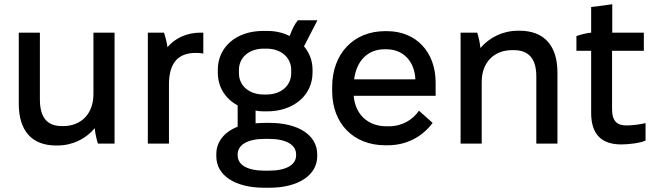

<svg xmlns="http://www.w3.org/2000/svg" viewBox="-20 -673 3074 900"><path d="M243 9H249C320 9 382 -22 424 -72C426 -49 433 -18 439 0H517V-520H418V-232C418 -139 360 -82 276 -82H270C198 -82 167 -126 167 -207V-520H68V-187C68 -61 128 9 243 9Z M673 0H772V-277C772 -376 813 -425 898 -425C909 -425 924 -424 933 -422V-520H920C856 -520 802 -495 765 -452C762 -475 755 -501 749 -520H673Z M1001 -333C1001 -265 1036 -210 1094 -179V-79C1032 -55 994 -9 994 49V60C994 150 1083 207 1218 207H1243C1377 207 1467 149 1467 59V51C1467 -40 1378 -97 1243 -97H1223C1207 -97 1192 -96 1178 -95V-155C1190 -152 1203 -151 1217 -151H1232C1356 -151 1445 -226 1445 -333V-346C1445 -389 1430 -426 1405 -456L1468 -578H1376C1360 -558 1348 -533 1338 -504C1309 -519 1273 -528 1233 -528H1213C1088 -528 1001 -453 1001 -346ZM1100 -345C1100 -405 1149 -445 1216 -445H1229C1297 -445 1345 -404 1345 -345V-330C1345 -271 1297 -230 1229 -230H1216C1149 -230 1100 -270 1100 -330ZM1094 51C1094 6 1140 -22 1221 -22H1240C1322 -22 1368 6 1368 51V55C1368 99 1323 127 1240 127H1221C1139 127 1094 100 1094 55Z M1786 8H1797C1885 8 1959 -31 2008 -97L1944 -154C1915 -113 1868 -81 1802 -81H1792C1704 -81 1645 -137 1638 -224H2022V-286C2022 -430 1930 -527 1794 -527H1785C1637 -527 1537 -421 1537 -265V-246C1537 -94 1637 8 1786 8ZM1640 -301C1651 -388 1704 -442 1782 -442H1792C1869 -442 1923 -387 1927 -302V-301Z M2139 0H2238V-289C2238 -381 2296 -438 2381 -438H2388C2462 -438 2494 -394 2494 -314V0H2593V-333C2593 -459 2531 -529 2415 -529H2409C2337 -529 2275 -498 2232 -448C2230 -471 2223 -501 2217 -520H2139Z M2892 4C2926 4 2979 -2 3006 -14V-96C2985 -90 2940 -85 2917 -85C2873 -85 2849 -104 2849 -163V-435H2998V-520H2850V-653L2751 -640V-520C2729 -518 2702 -511 2682 -504V-435H2751V-144C2751 -43 2800 4 2892 4Z"/></svg>

Font: Fixel Text Medium
Style: Regular
Weight: 500
Width: 4
Designer: AlfaBravo + MacPaw
Foundry: Kyrylo Tkachov, Marchela Mozhyna, Serhii Makarenko, Maria Weinstein, Zakhar Kryvoshyya
Version: Version 1.211